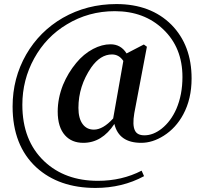

<svg xmlns="http://www.w3.org/2000/svg" viewBox="-20 -751 1005 945"><path d="M450 174Q270 174 159 73Q42 -35 42 -227Q42 -366 109 -483Q175 -597 289 -663Q408 -731 553 -731Q722 -731 824 -629Q923 -528 923 -365Q923 -264 882 -188Q846 -121 786 -83Q731 -48 675 -48Q565 -48 543 -141Q482 -48 390 -48Q333 -48 300 -85Q264 -125 264 -202Q264 -267 290 -333Q315 -393 355 -441Q391 -485 438 -510Q482 -533 524 -533Q575 -533 603 -488L688 -532L703 -521L641 -194Q631 -135 644 -109Q655 -85 691 -85Q734 -85 776 -118Q821 -154 848 -215Q878 -285 878 -372Q878 -517 783 -607Q690 -696 545 -696Q416 -696 309 -631Q207 -570 148.5 -464Q90 -358 90 -235Q90 -59 198 43Q300 139 462 139Q580 139 677 89L689 116Q582 174 450 174ZM442 -113Q487 -113 537 -168L587 -451Q566 -483 531 -483Q474 -483 429 -419Q366 -327 366 -220Q366 -168 387 -140Q407 -113 442 -113Z"/></svg>

Font: GenRyuMin TW B
Style: Regular
Weight: 700
Version: Version 1.501;PS 1;hotconv 16.6.51;makeotf.lib2.5.65220